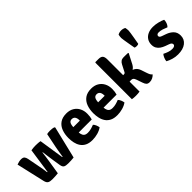

<svg xmlns="http://www.w3.org/2000/svg" viewBox="117 -1748 2714 2714"><g transform="rotate(-45 1474.0 -391.0)"><path d="M4.5 -489.5Q27 -498.5 49 -503.2Q71 -508 91.5 -508Q129 -508 144.2 -490.8Q159.5 -473.5 166 -441.5L197 -280Q207 -231.5 213.8 -190.5Q220.5 -149.5 223 -123.5Q224.5 -115.5 231 -115.5L286 -493.5Q305 -498 333.5 -499.8Q362 -501.5 376 -501.5Q391.5 -501.5 421.2 -499.8Q451 -498 468.5 -493.5L525 -123.5Q527 -115.5 533 -115.5Q538.5 -149.5 545 -191.5Q551.5 -233.5 560.5 -280L605 -498.5Q618 -502 634.2 -503.5Q650.5 -505 664.5 -505Q680.5 -505 705.8 -502.8Q731 -500.5 747.5 -492L752 -482.5L635.5 0Q612 3.5 580 4.8Q548 6 520.5 6Q475.5 6 452.5 -6.8Q429.5 -19.5 422.5 -65L405.5 -172.5Q402 -197.5 397.5 -228Q393 -258.5 388.5 -292.5Q384 -326.5 380 -361H374Q370.5 -327 365.8 -293.5Q361 -260 356.5 -229.8Q352 -199.5 348 -174.5L320 0Q295.5 3 262.8 4.5Q230 6 202 6Q158 6 134.8 -8.2Q111.5 -22.5 101.5 -67Z M878 -199V-306.5H1066.5V-318Q1066.5 -341 1060 -360.2Q1053.5 -379.5 1039.2 -391.2Q1025 -403 1001 -403Q964.5 -403 949.8 -373Q935 -343 935 -280.5V-233.5Q935 -199.5 941 -170Q947 -140.5 966.5 -122.5Q986 -104.5 1026 -104.5Q1060 -104.5 1092.8 -113.2Q1125.5 -122 1155.5 -134.5Q1173 -117.5 1183.5 -91.5Q1194 -65.5 1197.5 -42Q1159.5 -14.5 1106.8 0.2Q1054 15 1000.5 15Q934.5 15 891.5 -6.8Q848.5 -28.5 823.5 -65.8Q798.5 -103 788.2 -149.8Q778 -196.5 778 -246Q778 -321.5 800.8 -382.2Q823.5 -443 873 -478.5Q922.5 -514 1002 -514Q1068 -514 1114.5 -486Q1161 -458 1185.8 -410.2Q1210.5 -362.5 1210.5 -302Q1210.5 -268.5 1207.2 -246.2Q1204 -224 1197 -199Z M1374.5 -199V-306.5H1563V-318Q1563 -341 1556.5 -360.2Q1550 -379.5 1535.8 -391.2Q1521.5 -403 1497.5 -403Q1461 -403 1446.2 -373Q1431.5 -343 1431.5 -280.5V-233.5Q1431.5 -199.5 1437.5 -170Q1443.5 -140.5 1463 -122.5Q1482.5 -104.5 1522.5 -104.5Q1556.5 -104.5 1589.2 -113.2Q1622 -122 1652 -134.5Q1669.5 -117.5 1680 -91.5Q1690.5 -65.5 1694 -42Q1656 -14.5 1603.2 0.2Q1550.5 15 1497 15Q1431 15 1388 -6.8Q1345 -28.5 1320 -65.8Q1295 -103 1284.8 -149.8Q1274.5 -196.5 1274.5 -246Q1274.5 -321.5 1297.2 -382.2Q1320 -443 1369.5 -478.5Q1419 -514 1498.5 -514Q1564.5 -514 1611 -486Q1657.5 -458 1682.2 -410.2Q1707 -362.5 1707 -302Q1707 -268.5 1703.8 -246.2Q1700.5 -224 1693.5 -199Z M1953.5 0Q1937 3 1916.8 4.5Q1896.5 6 1876 6Q1835 6 1800.5 0V-729L1807.5 -736H1868.5Q1914.5 -736 1934 -715Q1953.5 -694 1953.5 -642ZM2208.5 -126Q2221 -87.5 2231 -69.8Q2241 -52 2256.5 -41Q2238 -20 2210 -6Q2182 8 2151.5 8Q2118 8 2101.2 -7.8Q2084.5 -23.5 2072 -61.5L2042.5 -148Q2031.5 -180 2018.2 -190Q2005 -200 1984.5 -200Q1963 -200 1947 -198.5Q1931 -197 1914.5 -194.5L1874 -189.5V-297H2031Q2086 -297 2126.2 -274Q2166.5 -251 2184 -199ZM2153 -344Q2130 -300 2087.2 -277.8Q2044.5 -255.5 1979.5 -255.5H1893V-327L1969 -328Q1980 -328 1985.8 -331.2Q1991.5 -334.5 1997.5 -345.5L2049.5 -446Q2063.5 -474 2084.2 -488.5Q2105 -503 2136.5 -503Q2161.5 -503 2182 -502.5Q2202.5 -502 2224 -501L2230 -493Z M2306 -718Q2306 -734 2308 -749Q2310 -764 2313 -778Q2327.5 -786.5 2344 -791Q2360.5 -795.5 2380 -795.5Q2399 -795.5 2415.8 -791Q2432.5 -786.5 2447 -778Q2450 -764 2452 -749Q2454 -734 2454 -718Q2454 -707.5 2448.5 -671.8Q2443 -636 2434.8 -587.5Q2426.5 -539 2417.5 -490Q2405 -482 2380.2 -482Q2355.5 -482 2342.5 -490Q2334 -539 2325.5 -587.5Q2317 -636 2311.5 -671.8Q2306 -707.5 2306 -718Z M2525 -34.5Q2526 -59.5 2538.8 -90.5Q2551.5 -121.5 2568.5 -139.5Q2601.5 -122.5 2636.8 -110.2Q2672 -98 2707 -98Q2736 -98 2750.8 -108Q2765.5 -118 2765.5 -133Q2765.5 -147.5 2755 -158.8Q2744.5 -170 2720 -178.5L2664.5 -198.5Q2629.5 -211.5 2601 -231.2Q2572.5 -251 2556 -279.8Q2539.5 -308.5 2539.5 -348.5Q2539.5 -399.5 2563.5 -436.5Q2587.5 -473.5 2631 -493.8Q2674.5 -514 2733 -514Q2780.5 -514 2832.5 -501Q2884.5 -488 2917 -472Q2918 -454 2912.5 -432Q2907 -410 2896.8 -391.5Q2886.5 -373 2874 -363.5Q2843 -377.5 2806.5 -389.2Q2770 -401 2734.5 -401Q2714.5 -401 2704 -391.5Q2693.5 -382 2693.5 -369Q2693.5 -356 2702.5 -347Q2711.5 -338 2731.5 -331L2793.5 -309Q2850.5 -289 2888.5 -250.5Q2926.5 -212 2926.5 -148Q2926.5 -73.5 2869.2 -29.2Q2812 15 2710.5 15Q2657 15 2608.8 0.2Q2560.5 -14.5 2525 -34.5Z"/></g></svg>

Font: Signika
Style: Bold
Weight: 700
Designer: Anna Giedry
Foundry: Anna Giedry
Version: Version 2.001